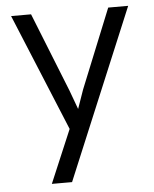

<svg xmlns="http://www.w3.org/2000/svg" viewBox="-51 -513 621 776"><g transform="rotate(-5 260.0 -125.0)"><path d="M210 220H128L219 5L23 -470H104L232 -149L275 -32H246L287 -149L417 -470H498Z"/></g></svg>

Font: Kreadon
Style: Regular
Weight: 400
Designer: kohakuno
Foundry: StudioGnu
Version: Version 1.000;Glyphs 3.1.2 (3151)